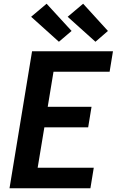

<svg xmlns="http://www.w3.org/2000/svg" viewBox="-20 -1010 640 1030"><path d="M31 0 152 -735H586L568 -625H267L236 -437H471L453 -327H218L182 -110H483L465 0ZM492 -786 343 -920 426 -990 559 -844ZM296 -786 147 -920 230 -990 364 -844Z"/></svg>

Font: Iosevka Extrabold Extended
Style: Italic
Weight: 800
Width: 7
Italic angle: -9°
Monospace: yes
Designer: Belleve Invis
Foundry: Belleve Invis
Version: Version 32.5.0; ttfautohint (v1.8.4)